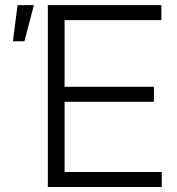

<svg xmlns="http://www.w3.org/2000/svg" viewBox="-20 -748 709 768"><path d="M171.4 0V-727.5H625.5V-667.5H238.3V-400.9H595.7V-340.8H238.3V-60.1H627V0ZM31.7 -583 50.3 -727.5H115.7L77.6 -583Z"/></svg>

Font: Inter 28pt Light
Style: Regular
Weight: 300
Designer: Rasmus Andersson
Foundry: rsms
Version: Version 4.001;git-66647c0bb